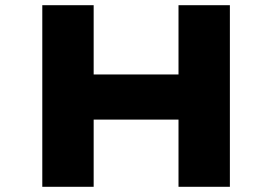

<svg xmlns="http://www.w3.org/2000/svg" viewBox="-20 -720 1050 740"><path d="M668 0V-700H866V0ZM143 0V-700H341V0ZM218 -259 220 -433H777V-259Z"/></svg>

Font: Lexend Peta ExtraBold
Style: Regular
Weight: 800
Version: Version 1.007